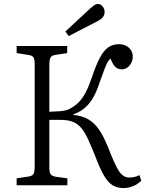

<svg xmlns="http://www.w3.org/2000/svg" viewBox="-20 -935 740 969"><path d="M602 14Q572 14 549 0.5Q526 -13 505 -48.5Q484 -84 459 -151Q440 -198 424.5 -232Q409 -266 391 -288Q373 -310 348 -320Q323 -330 287 -330H229V-91Q229 -66 235 -56.5Q241 -47 261 -43L320 -35V0H64V-35L124 -44Q144 -47 149.5 -58Q155 -69 155 -94V-611Q155 -636 149 -645.5Q143 -655 122 -658L64 -667V-703H319V-667L259 -658Q240 -655 234.5 -643.5Q229 -632 229 -607V-371Q261 -372 280.5 -373.5Q300 -375 313 -378.5Q326 -382 336 -388Q361 -402 378.5 -420Q396 -438 412 -468Q428 -498 445 -548Q465 -608 484 -643.5Q503 -679 525.5 -695.5Q548 -712 581 -712Q601 -712 617 -703.5Q633 -695 641.5 -681Q650 -667 650 -649Q650 -632 642.5 -617.5Q635 -603 622.5 -594Q610 -585 595 -585Q573 -585 560 -599.5Q547 -614 538 -640Q529 -632 522 -619.5Q515 -607 506 -582.5Q497 -558 480 -511Q468 -474 451.5 -444.5Q435 -415 411 -393Q387 -371 350 -358V-355Q395 -351 426 -332.5Q457 -314 480 -280.5Q503 -247 524 -195Q540 -154 553 -124.5Q566 -95 577.5 -76Q589 -57 602.5 -48Q616 -39 633 -39Q648 -39 661 -42.5Q674 -46 684 -51L693 -23Q673 -4 650.5 5Q628 14 602 14ZM327 -753 310 -776 436 -893Q449 -904 457 -909.5Q465 -915 473 -915Q488 -915 498 -902.5Q508 -890 508 -876Q508 -859 498.5 -847.5Q489 -836 470 -827Z"/></svg>

Font: Literata 18pt Light
Style: Regular
Weight: 300
Designer: Latin by Veronika Burian and Jose Scaglione. Greek by Irene Vlachou. Cyrillic by Vera Evstafieva.
Foundry: TypeTogether
Version: Version 3.103;gftools[0.9.29]